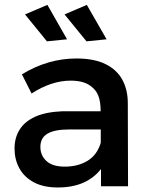

<svg xmlns="http://www.w3.org/2000/svg" viewBox="-20 -782 626 806"><path d="M223 5Q162 5 121.5 -17Q81 -39 61 -76Q41 -113 41 -158.5Q41 -203 62 -237.2Q83 -271.5 127.2 -291.8Q171.5 -312 242 -315H402.5Q402.5 -354.5 393 -379.5Q383.5 -404.5 360.5 -421Q331 -443.5 276 -443.5Q196.5 -443.5 112.5 -389.5L72 -470Q181 -536.5 301 -536.5Q375.5 -536.5 423.2 -512.8Q471 -489 493.8 -446.8Q516.5 -404.5 516.5 -349.5L517.5 0H404V-72.5Q343 5 223 5ZM177 -608.5 85 -721.5 179 -761.5 261.5 -617ZM252 -82.5Q307 -82.5 347.2 -106.8Q387.5 -131 403 -182.5V-238.5H269Q209.5 -238.5 179.5 -221Q149.5 -203.5 149.5 -165Q149.5 -129.5 175 -106Q200.5 -82.5 252 -82.5ZM343 -608.5 251 -721.5 344.5 -761.5 427.5 -617Z"/></svg>

Font: Argentum Novus Medium
Style: Regular
Weight: 500
Designer: Julieta Ulanovsky (font) & Cristiano Sobral (main changes)
Foundry: Julieta Ulanovsky (font) & Cristiano Sobral (main changes)
Version: Version 3.00;November 27, 2020;FontCreator 13.0.0.2655 64-bi